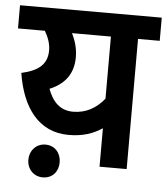

<svg xmlns="http://www.w3.org/2000/svg" viewBox="-50 -667 676 776"><g transform="rotate(5 287.5 -279.5)"><path d="M575 -622H0V-528H109C122 -506 133 -479 133 -451C133 -395 100 -366 29 -350C51 -210 120 -117 241 -117C297 -117 340 -131 377 -156V0H487V-528H575ZM148 -296C209 -321 243 -365 243 -432C243 -467 234 -498 219 -528H377V-276C345 -236 303 -212 251 -212C200 -212 168 -242 148 -296ZM88 -3C88 35 115 63 152 63C190 63 215 35 215 -3C215 -41 190 -70 152 -70C115 -70 88 -41 88 -3Z"/></g></svg>

Font: Noto Sans SemiCondensed SemiBold
Style: Italic
Weight: 600
Width: 4
Italic angle: -12°
Designer: Monotype Design Team
Foundry: Monotype Imaging Inc.
Version: Version 2.013